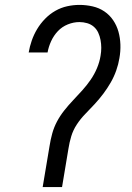

<svg xmlns="http://www.w3.org/2000/svg" viewBox="-20 -763 540 783"><path d="M154 0 182 -167Q186 -193 193 -218.5Q200 -244 212.5 -267.5Q225 -291 242 -312.5Q259 -334 278 -354Q297 -374 315.5 -394.5Q334 -415 349.5 -437.5Q365 -460 375.5 -485Q386 -510 390 -535Q393 -552 393 -568Q393 -584 390 -600Q387 -616 380.5 -630Q374 -644 362.5 -654Q351 -664 335.5 -668.5Q320 -673 304 -673Q280 -673 256.5 -663.5Q233 -654 216 -636Q199 -618 188.5 -595Q178 -572 174 -549H97Q101 -573 109.5 -597.5Q118 -622 131.5 -644.5Q145 -667 164 -686.5Q183 -706 206 -719Q229 -732 254 -737.5Q279 -743 304 -743Q331 -743 357.5 -737Q384 -731 405.5 -716.5Q427 -702 441.5 -680.5Q456 -659 463 -634Q470 -609 471 -581.5Q472 -554 467 -526Q463 -501 454 -475.5Q445 -450 431.5 -426.5Q418 -403 401.5 -381Q385 -359 366 -338.5Q347 -318 327.5 -298Q308 -278 293 -255Q278 -232 270.5 -207Q263 -182 259 -156L233 0Z"/></svg>

Font: Iosevka SS04 Oblique
Style: Regular
Weight: 400
Italic angle: -9°
Monospace: yes
Designer: Belleve Invis
Foundry: Belleve Invis
Version: Version 19.0.0; ttfautohint (v1.8.4)